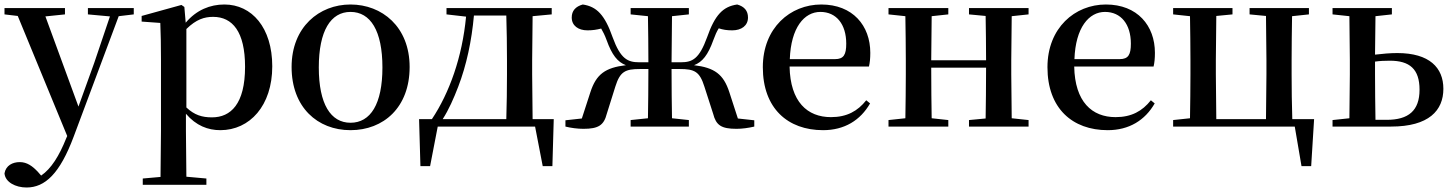

<svg xmlns="http://www.w3.org/2000/svg" viewBox="-27 -563 6457 854"><path d="M364 -499 462 -490 392 -283 322 -89 175 -490 262 -499V-527H-7V-499L52 -492L272 42L268 51C236 131 201 187 156 218L142 202C118 176 93 158 61 158C29 158 -1 173 -7 208C-4 247 42 271 91 271C173 271 239 210 301 44L501 -491L568 -499V-527H364Z M953 16C1084 16 1184 -93 1184 -268C1184 -440 1093 -543 971 -543C908 -543 847 -519 799 -462L793 -532L780 -541L603 -492V-467L686 -461C688 -412 689 -366 689 -299V19L687 224L608 231V259H891V231L802 223L800 19V-57C845 -4 898 16 953 16ZM802 -434C846 -477 882 -488 921 -488C1007 -488 1063 -422 1063 -266C1063 -100 999 -41 916 -41C872 -41 838 -51 802 -85Z M1532 16C1679 16 1795 -85 1795 -265C1795 -444 1672 -543 1532 -543C1393 -543 1270 -443 1270 -265C1270 -86 1385 16 1532 16ZM1532 -17C1444 -17 1391 -100 1391 -263C1391 -426 1444 -510 1532 -510C1621 -510 1674 -426 1674 -263C1674 -100 1621 -17 1532 -17Z M1959 -499 2046 -489C2029 -309 1972 -150 1894 -33H1837L1843 176H1886L1920 0H2353L2387 176H2430L2436 -33H2342L2340 -232V-296L2342 -491L2427 -499V-527H1959ZM2225 -33H1942C1969 -75 1991 -125 2011 -177C2048 -273 2071 -382 2081 -494H2225C2227 -438 2228 -351 2228 -296V-232C2228 -176 2227 -90 2225 -33Z M2778 -499 2855 -491C2856 -436 2857 -353 2857 -286H2816C2765 -286 2733 -301 2698 -397C2663 -497 2627 -534 2565 -543C2533 -534 2516 -515 2516 -485C2516 -449 2545 -428 2586 -428C2609 -428 2628 -431 2647 -436C2655 -422 2663 -407 2671 -385C2695 -318 2720 -287 2757 -273C2665 -262 2625 -233 2599 -153L2561 -36L2488 -28V0C2512 6 2542 10 2568 10C2635 10 2659 -6 2672 -57L2710 -178C2731 -245 2754 -256 2820 -256H2857C2857 -178 2856 -93 2855 -37L2778 -29V0H3037V-29L2962 -37C2961 -93 2960 -178 2960 -256H2996C3062 -256 3085 -245 3106 -178L3145 -57C3158 -6 3181 10 3249 10C3274 10 3303 6 3328 0V-28L3255 -36L3217 -153C3191 -233 3151 -262 3060 -273C3097 -287 3122 -318 3146 -385C3154 -407 3161 -423 3170 -437C3188 -431 3206 -428 3230 -428C3271 -428 3300 -449 3300 -485C3300 -515 3284 -534 3252 -543C3189 -534 3153 -497 3118 -397C3083 -301 3053 -286 3001 -286H2960L2962 -491L3037 -499V-527H2778Z M3634 16C3729 16 3800 -28 3843 -103L3826 -117C3788 -69 3740 -42 3669 -42C3564 -42 3488 -110 3485 -267H3838C3842 -284 3844 -303 3844 -328C3844 -449 3766 -543 3626 -543C3488 -543 3366 -439 3366 -264C3366 -81 3477 16 3634 16ZM3486 -300C3491 -440 3550 -510 3622 -510C3693 -510 3737 -455 3737 -369C3737 -320 3726 -300 3687 -300Z M4283 -499 4357 -492C4358 -437 4359 -356 4359 -295H4115L4117 -491L4191 -499V-527H3925V-499L4000 -491C4001 -435 4002 -351 4002 -296V-232C4002 -177 4001 -93 4000 -37L3925 -29V0H4191V-29L4117 -37C4116 -93 4115 -181 4115 -262H4359C4359 -180 4358 -93 4357 -36L4283 -29V0H4548V-29L4473 -37L4471 -232V-296L4473 -491L4548 -499V-527H4283Z M4900 16C4995 16 5066 -28 5109 -103L5092 -117C5054 -69 5006 -42 4935 -42C4830 -42 4754 -110 4751 -267H5104C5108 -284 5110 -303 5110 -328C5110 -449 5032 -543 4892 -543C4754 -543 4632 -439 4632 -264C4632 -81 4743 16 4900 16ZM4752 -300C4757 -440 4816 -510 4888 -510C4959 -510 5003 -455 5003 -369C5003 -320 4992 -300 4953 -300Z M5191 0H5732L5762 176H5805L5818 -33H5721C5719 -90 5718 -176 5718 -232V-296C5718 -351 5719 -435 5720 -491L5795 -499V-527H5531V-499L5604 -492L5606 -296V-232L5604 -33H5383L5381 -232V-296L5383 -492L5455 -499V-527H5191V-499L5266 -491C5267 -435 5268 -351 5268 -296V-232C5268 -177 5267 -93 5266 -37L5191 -29Z M5900 0H6160C6329 0 6393 -72 6393 -168C6393 -262 6331 -327 6188 -327C6156 -327 6123 -324 6089 -320L6091 -491L6164 -499V-527H5900V-499L5975 -491L5977 -296V-232L5975 -37L5900 -29ZM6089 -289C6110 -292 6132 -293 6155 -293C6243 -293 6287 -256 6287 -164C6287 -71 6238 -30 6141 -30H6091C6090 -87 6089 -175 6089 -232Z"/></svg>

Font: Noto Serif HK SemiBold
Style: Regular
Weight: 600
Designer: Ryoko NISHIZUKA 西塚涼子 (kana & ideographs); Frank Grießhammer (Latin, Greek & Cyrillic); Wenlong ZHANG 张文龙 (bopomofo); San
Foundry: Adobe
Version: Version 2.001;hotconv 1.1.0;makeotfexe 2.6.0